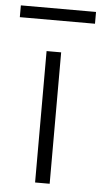

<svg xmlns="http://www.w3.org/2000/svg" viewBox="-89 -735 405 769"><g transform="rotate(5 114.0 -351.0)"><path d="M140.6 0H82V-528.3H140.6ZM265.6 -654.3H-36.6V-701.7H265.6Z"/></g></svg>

Font: Roboto-Light
Style: Regular
Weight: 300
Designer: Google
Version: Version 2.137; 2017